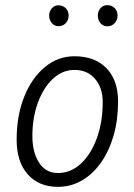

<svg xmlns="http://www.w3.org/2000/svg" viewBox="-20 -721 521 744"><path d="M204.5 3Q130 3 87.2 -45.8Q44.5 -94.5 44.5 -179.5Q44.5 -273 73.8 -346Q103 -419 153.8 -461Q204.5 -503 268.5 -503Q347.5 -503 392.5 -456.8Q437.5 -410.5 437.5 -327Q437.5 -255.5 420 -195.2Q402.5 -135 371 -90.5Q339.5 -46 297 -21.5Q254.5 3 204.5 3ZM204.5 -50.5Q254.5 -50.5 293.8 -87.2Q333 -124 355.5 -186.2Q378 -248.5 378 -325.5Q378 -380.5 348.5 -415.2Q319 -450 268.5 -450Q221.5 -450 184.8 -415.5Q148 -381 126.8 -323Q105.5 -265 105.5 -194Q105.5 -130.5 131.5 -90.5Q157.5 -50.5 204.5 -50.5ZM396 -619Q380 -619 369.5 -631Q359 -643 359 -660.5Q359 -676.5 369 -688.8Q379 -701 396 -701Q412.5 -701 424 -690Q435.5 -679 435.5 -660.5Q435.5 -643.5 424.2 -631.2Q413 -619 396 -619ZM206.5 -619.5Q191 -619.5 180.8 -631.5Q170.5 -643.5 170.5 -660.5Q170.5 -676.5 180.5 -688.5Q190.5 -700.5 206.5 -700.5Q223 -700.5 234.5 -689.5Q246 -678.5 246 -660.5Q246 -643.5 235 -631.5Q224 -619.5 206.5 -619.5Z"/></svg>

Font: Edu AU VIC WA NT Pre
Style: Regular
Weight: 400
Designer: Tina and Corey Anderson, Eben Sorkin, Mirko Velimirovic
Foundry: Google for Education
Version: Version 1.001